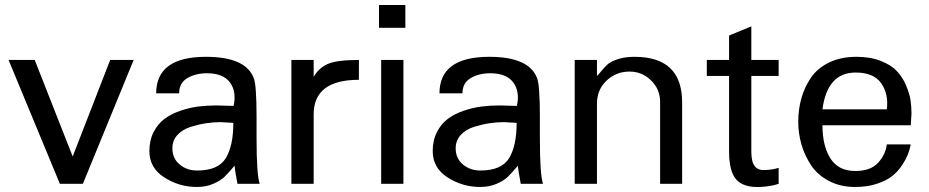

<svg xmlns="http://www.w3.org/2000/svg" viewBox="-20 -742 3749 775"><path d="M519.5 -500H424.8L273.4 -110.4L120.1 -500H14.6L221.7 0H314.5Z M1028.3 0C1019.9 -24.7 1015.6 -85.6 1015.6 -182.6V-269.5C1015.6 -356.8 1011.7 -409.5 1003.9 -427.7C981.8 -484.4 917.6 -512.7 811.5 -512.7C677.4 -512.7 610.4 -463.5 610.4 -365.2H703.1C703.1 -393.2 714.2 -413.7 736.3 -426.8C758.5 -439.8 784.8 -446.3 815.4 -446.3C859 -446.3 890 -433.9 908.2 -409.2C926.4 -384.4 931.3 -352.9 922.9 -314.5C915 -314.5 903.6 -314.8 888.7 -315.4C873.7 -316.1 862.3 -316.4 854.5 -316.4C828.5 -316.4 803.7 -314.9 780.3 -312C756.8 -309.1 732.7 -303.4 708 -294.9C683.3 -286.5 661.9 -275.6 644 -262.2C626.1 -248.9 611.5 -231.1 600.1 -209C588.7 -186.8 583 -161.1 583 -131.8C583 -86.9 603 -51.6 643.1 -25.9C683.1 -0.2 726.9 12.7 774.4 12.7C799.2 12.7 821.3 8.5 840.8 0C860.4 -8.5 875.3 -17.7 885.7 -27.8C896.2 -37.9 909.8 -53.1 926.8 -73.2C927.4 -62.2 931.3 -37.8 938.5 0ZM921.9 -246.1C921.9 -184.9 911.8 -137.5 891.6 -104C871.4 -70.5 832.7 -53.7 775.4 -53.7C748 -53.7 724.6 -61.8 705.1 -78.1C685.5 -94.4 675.8 -116.2 675.8 -143.6C675.8 -164.4 682.6 -182.3 696.3 -197.3C710 -212.2 727.9 -223.1 750 -230C772.1 -236.8 793 -241.7 812.5 -244.6C832 -247.6 851.2 -249 870.1 -249C871.4 -249 888.7 -248 921.9 -246.1Z M1428.7 -419.9V-500C1369.5 -500 1327.6 -494.6 1303.2 -483.9C1278.8 -473.1 1259.8 -455.7 1246.1 -431.6V-500H1156.2V0H1246.1V-280.3C1246.1 -373.4 1307 -419.9 1428.7 -419.9Z M1616.2 -629.9V-721.7H1509.8V-629.9ZM1608.4 0V-500H1518.6V0Z M2171.9 0C2163.4 -24.7 2159.2 -85.6 2159.2 -182.6V-269.5C2159.2 -356.8 2155.3 -409.5 2147.5 -427.7C2125.3 -484.4 2061.2 -512.7 1955.1 -512.7C1821 -512.7 1753.9 -463.5 1753.9 -365.2H1846.7C1846.7 -393.2 1857.7 -413.7 1879.9 -426.8C1902 -439.8 1928.4 -446.3 1959 -446.3C2002.6 -446.3 2033.5 -433.9 2051.8 -409.2C2070 -384.4 2074.9 -352.9 2066.4 -314.5C2058.6 -314.5 2047.2 -314.8 2032.2 -315.4C2017.3 -316.1 2005.9 -316.4 1998 -316.4C1972 -316.4 1947.3 -314.9 1923.8 -312C1900.4 -309.1 1876.3 -303.4 1851.6 -294.9C1826.8 -286.5 1805.5 -275.6 1787.6 -262.2C1769.7 -248.9 1755 -231.1 1743.7 -209C1732.3 -186.8 1726.6 -161.1 1726.6 -131.8C1726.6 -86.9 1746.6 -51.6 1786.6 -25.9C1826.7 -0.2 1870.4 12.7 1918 12.7C1942.7 12.7 1964.8 8.5 1984.4 0C2003.9 -8.5 2018.9 -17.7 2029.3 -27.8C2039.7 -37.9 2053.4 -53.1 2070.3 -73.2C2071 -62.2 2074.9 -37.8 2082 0ZM2065.4 -246.1C2065.4 -184.9 2055.3 -137.5 2035.2 -104C2015 -70.5 1976.2 -53.7 1918.9 -53.7C1891.6 -53.7 1868.2 -61.8 1848.6 -78.1C1829.1 -94.4 1819.3 -116.2 1819.3 -143.6C1819.3 -164.4 1826.2 -182.3 1839.8 -197.3C1853.5 -212.2 1871.4 -223.1 1893.6 -230C1915.7 -236.8 1936.5 -241.7 1956.1 -244.6C1975.6 -247.6 1994.8 -249 2013.7 -249C2015 -249 2032.2 -248 2065.4 -246.1Z M2733.4 0V-329.1C2733.4 -451.5 2669.3 -512.7 2541 -512.7C2515 -512.7 2492.4 -509.4 2473.1 -502.9C2453.9 -496.4 2440.3 -489.4 2432.1 -481.9C2424 -474.4 2415.7 -465.5 2407.2 -455.1C2398.8 -444.7 2392.9 -438.2 2389.6 -435.5V-500H2299.8V0H2389.6V-323.2C2389.6 -361 2402.5 -392.1 2428.2 -416.5C2453.9 -440.9 2485 -453.1 2521.5 -453.1C2554.7 -453.1 2583.5 -441.2 2607.9 -417.5C2632.3 -393.7 2644.5 -364.9 2644.5 -331.1V0Z M3123 0V-64.5C3106.8 -59.2 3088.2 -56.3 3067.4 -55.7C3049.8 -54.4 3036.3 -59.4 3026.9 -70.8C3017.4 -82.2 3012.7 -102.2 3012.7 -130.9V-435.5H3123V-500H3012.7V-635.7L2922.9 -598.6V-500H2833V-435.5H2922.9V-130.9C2922.9 -76.2 2932.8 -38.1 2952.6 -16.6C2972.5 4.9 3004.2 14.6 3047.9 12.7C3076.5 11.4 3101.6 7.2 3123 0Z M3659.2 -283.2C3659.2 -302.1 3657.9 -320.3 3655.3 -337.9C3652.7 -355.5 3646.6 -375.3 3637.2 -397.5C3627.8 -419.6 3615.4 -438.8 3600.1 -455.1C3584.8 -471.4 3563.2 -485 3535.2 -496.1C3507.2 -507.2 3474.6 -512.7 3437.5 -512.7C3395.2 -512.7 3358.2 -505 3326.7 -489.7C3295.1 -474.4 3270.5 -453.8 3252.9 -427.7C3235.4 -401.7 3222.5 -373.9 3214.4 -344.2C3206.2 -314.6 3202.1 -283.2 3202.1 -250C3202.1 -219.4 3206.4 -189.3 3214.8 -159.7C3223.3 -130 3236.2 -102.1 3253.4 -75.7C3270.7 -49.3 3294.8 -28 3325.7 -11.7C3356.6 4.6 3391.9 12.7 3431.6 12.7C3464.2 12.7 3493.3 8.5 3519 0C3544.8 -8.5 3565.4 -18.9 3581.1 -31.2C3596.7 -43.6 3610 -58.3 3621.1 -75.2C3632.2 -92.1 3640.1 -106.9 3645 -119.6C3649.9 -132.3 3653.6 -145.5 3656.2 -159.2H3559.6C3556.3 -131.8 3544.6 -107.1 3524.4 -85C3504.2 -62.8 3473.6 -51.8 3432.6 -51.8C3387 -51.8 3353.5 -68.7 3332 -102.5C3310.5 -136.4 3299.8 -181 3299.8 -236.3H3656.2ZM3559.6 -300.8H3299.8C3312.8 -399.7 3357.4 -449.2 3433.6 -449.2C3482.4 -449.2 3516.9 -434.7 3537.1 -405.8C3557.3 -376.8 3564.8 -341.8 3559.6 -300.8Z"/></svg>

Font: FreeUniversal
Style: Regular
Weight: 400
Version: Version 1.001